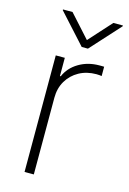

<svg xmlns="http://www.w3.org/2000/svg" viewBox="-116 -812 581 868"><g transform="rotate(15 174.0 -377.5)"><path d="M89.8 0V-545.5H132.1V-460.2H136Q153.8 -502.1 196 -527.5Q238.3 -552.9 292.3 -552.9Q298.3 -552.9 303.8 -552.9Q309.3 -552.9 314.3 -552.6V-508.9Q310 -509.6 304.2 -510.3Q298.3 -511 289.8 -511Q244.3 -511 209 -491.5Q173.7 -471.9 153.4 -437.7Q133.2 -403.4 133.2 -359.4V0ZM112.2 -754.6 207.7 -648.8 303.3 -754.6H348V-751.1L222.3 -612.6H193.2L67.5 -751.1V-754.6Z"/></g></svg>

Font: Inter Extra Light BETA
Style: Regular
Weight: 200
Designer: Rasmus Andersson
Foundry: rsms
Version: Version 3.011;git-f93a4a705